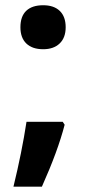

<svg xmlns="http://www.w3.org/2000/svg" viewBox="-20 -576 330 725"><path d="M216.8 -116.2 224.1 -105Q198.7 -6.3 138.2 128.9H30.8Q62.5 -1 80.1 -116.2ZM57.1 -473.1Q57.1 -514.2 79.1 -535.2Q101.1 -556.2 143.1 -556.2Q183.6 -556.2 205.8 -534.7Q228 -513.2 228 -473.1Q228 -433.6 205.3 -411.9Q182.6 -390.1 143.1 -390.1Q102.1 -390.1 79.6 -411.6Q57.1 -433.1 57.1 -473.1Z"/></svg>

Font: Zoram GWebM
Style: Bold
Weight: 700
Foundry: Ascender Corporation
Version: Version 1.000